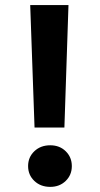

<svg xmlns="http://www.w3.org/2000/svg" viewBox="-20 -730 394 757"><path d="M90.8 -75.2Q90.8 -110.4 115.5 -133.8Q140.1 -157.2 178.2 -157.2Q215.3 -157.2 239.3 -133.5Q263.2 -109.9 263.2 -75.2Q263.2 -40 239 -16.6Q214.8 6.8 178.2 6.8Q140.1 6.8 115.5 -16.6Q90.8 -40 90.8 -75.2ZM99.1 -710H250L233.9 -227.1H116.2Z"/></svg>

Font: Poppins SemiBold
Style: Regular
Weight: 600
Designer: Ninad Kale (Devanagari), Jonny Pinhorn (Latin)
Foundry: Indian Type Foundry
Version: 4.004